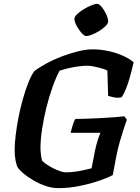

<svg xmlns="http://www.w3.org/2000/svg" viewBox="-20 -976 724 996"><path d="M283 0Q249 0 215 -12Q181 -24 151.5 -41.5Q122 -59 101.5 -76.5Q81 -94 73 -105Q65 -120 60.5 -144.5Q56 -169 56 -198Q56 -232 61.5 -276.5Q67 -321 76.5 -369.5Q86 -418 99 -463.5Q112 -509 127 -547Q142 -585 158 -607Q184 -627 222 -647.5Q260 -668 302.5 -684Q345 -700 386 -710Q427 -720 460 -720Q502 -720 543 -711Q584 -702 618.5 -686.5Q653 -671 673 -653Q664 -612 653.5 -575Q643 -538 631.5 -510.5Q620 -483 610 -471Q589 -467 569 -471.5Q549 -476 541 -479L537 -610Q526 -616 506.5 -621.5Q487 -627 467 -631Q447 -635 433 -635Q413 -635 386.5 -631.5Q360 -628 334.5 -622Q309 -616 289 -609Q271 -576 253 -526Q235 -476 221 -419.5Q207 -363 198.5 -308Q190 -253 190 -209Q190 -191 192.5 -172.5Q195 -154 198 -143Q205 -135 220 -124.5Q235 -114 253.5 -104.5Q272 -95 290 -88.5Q308 -82 321 -82Q346 -82 370.5 -85.5Q395 -89 417 -94Q439 -99 455 -103L474 -200Q480 -227 487 -249Q494 -271 501 -287H346Q352 -309 358 -329Q364 -349 371 -359Q391 -359 424 -360Q457 -361 495 -363Q533 -365 567.5 -367.5Q602 -370 625 -373L638 -355Q632 -338 622 -308Q612 -278 601 -239.5Q590 -201 582 -158L565 -68Q542 -55 496 -39Q450 -23 393.5 -11.5Q337 0 283 0ZM429 -789Q417 -789 402.5 -805.5Q388 -822 377 -843Q366 -864 366 -878Q366 -889 380 -902.5Q394 -916 414 -928Q434 -940 453.5 -948Q473 -956 483 -956Q495 -956 508.5 -939Q522 -922 531.5 -900.5Q541 -879 541 -865Q541 -854 527.5 -840.5Q514 -827 495 -815.5Q476 -804 457.5 -796.5Q439 -789 429 -789Z"/></svg>

Font: Texturina Medium 12pt
Style: Bold Italic
Weight: 700
Italic angle: -11°
Version: Version 1.002